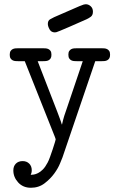

<svg xmlns="http://www.w3.org/2000/svg" viewBox="-20 -659 565 907"><path d="M206 -546Q206 -562 217 -568Q228 -574 236 -578Q285 -599 313 -611.5Q341 -624 355.5 -630Q370 -636 375.5 -637.5Q381 -639 385 -639Q398 -639 408.5 -629.5Q419 -620 419 -604Q419 -587 408.5 -579.5Q398 -572 389 -568Q335 -544 306 -531.5Q277 -519 263.5 -513.5Q250 -508 246.5 -507Q243 -506 239 -506Q222 -506 214 -520.5Q206 -535 206 -546ZM26 -400Q26 -412 30 -418Q34 -424 40 -427Q46 -430 53 -430.5Q60 -431 66 -431H183Q189 -431 196 -430.5Q203 -430 209 -427Q215 -424 219 -418Q223 -412 223 -400Q223 -389 219 -383Q215 -377 209 -374Q203 -371 196 -370.5Q189 -370 183 -370H158L251 -130Q256 -116 262 -100.5Q268 -85 272 -71H273Q278 -94 283.5 -111.5Q289 -129 299 -157L371 -370H343Q337 -370 330 -370.5Q323 -371 317 -374Q311 -377 307 -383Q303 -389 303 -401Q303 -412 307 -418Q311 -424 317 -427Q323 -430 330 -430.5Q337 -431 343 -431H460Q466 -431 473 -430.5Q480 -430 486 -427Q492 -424 496 -418Q500 -412 500 -400Q500 -389 496 -383Q492 -377 486 -374Q480 -371 473 -370.5Q466 -370 460 -370H430L275 85Q273 89 264 112Q255 135 236.5 160.5Q218 186 190.5 207Q163 228 126 228Q89 228 66 203Q43 178 43 146Q43 126 55 114Q67 102 87 102Q106 102 118 114Q130 126 130 145Q130 155 127.5 160.5Q125 166 125 167Q131 167 140 165.5Q149 164 160 158.5Q171 153 182.5 141.5Q194 130 205 109Q210 100 216.5 82Q223 64 229 46Q235 28 239 14.5Q243 1 243 0Q243 -1 242.5 -3Q242 -5 239 -13L97 -370H66Q60 -370 53 -370.5Q46 -371 40 -374Q34 -377 30 -383Q26 -389 26 -400Z"/></svg>

Font: CMU Typewriter Custom
Style: Regular
Weight: 500
Monospace: yes
Version: Version 0.7.0